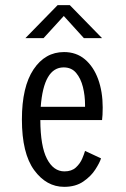

<svg xmlns="http://www.w3.org/2000/svg" viewBox="-20 -714 490 745"><path d="M229 11Q160 11 112.5 -54Q65 -119 65 -250.5Q65 -377 110 -444.5Q155 -512 228.5 -512Q276 -512 309.5 -483.8Q343 -455.5 360.8 -406.8Q378.5 -358 378.5 -297Q378.5 -280.5 377.8 -268.5Q377 -256.5 376 -248H136.5Q137 -146.5 162.2 -97.8Q187.5 -49 230 -49Q258 -49 274.5 -64.2Q291 -79.5 299 -98.5Q307 -117.5 310 -128.5L372 -99.5Q367 -83 350.2 -56.8Q333.5 -30.5 303.5 -9.8Q273.5 11 229 11ZM227 -452.5Q149.5 -452.5 138 -299.5H310V-307Q310 -343 301.8 -376.2Q293.5 -409.5 275.5 -431Q257.5 -452.5 227 -452.5ZM78.5 -566 203.5 -694H251L376 -566H305.5L227.5 -652L149 -566Z"/></svg>

Font: Trispace Condensed Light
Style: Regular
Weight: 300
Width: 3
Designer: Tyler Finck
Foundry: Etcetera Type Company
Version: Version 1.210; ttfautohint (v1.8.3)